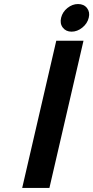

<svg xmlns="http://www.w3.org/2000/svg" viewBox="-20 -932 462 952"><path d="M90 0 259 -730H394L225 0ZM367 -912Q396 -912 411.5 -892Q427 -872 420 -844Q413 -815 388 -795Q363 -775 335 -775Q307 -775 291.5 -795Q276 -815 283 -844Q290 -873 314.5 -892.5Q339 -912 367 -912Z"/></svg>

Font: Miedinger
Style: Bold-Italic
Weight: 700
Italic angle: -13°
Version: Version 001.000